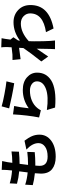

<svg xmlns="http://www.w3.org/2000/svg" viewBox="1049 -1896 902 3040"><g transform="rotate(-90 1500.0 -376.0)"><path d="M652 -409 792 -439Q842 -374 865 -319Q888 -264 888 -202Q888 -88 792.5 -16.5Q697 55 537 55Q414 55 342.5 -2Q271 -59 271 -178Q271 -195 277 -275Q167 -286 89 -308L96 -428Q183 -399 290 -389Q293 -411 298.5 -456Q304 -501 307 -523Q206 -532 111 -558L117 -673Q198 -646 321 -636L328 -713Q332 -773 330 -800L470 -793Q468 -784 452 -705L442 -632Q546 -633 622 -645L618 -527Q521 -517 426 -517Q423 -495 417.5 -450Q412 -405 409 -383H417Q518 -383 615 -395L611 -277Q514 -268 437 -268H398Q394 -231 394 -199Q394 -73 541 -73Q641 -73 697.5 -113.5Q754 -154 754 -218Q754 -313 652 -409Z M1304 -682 1336 -801Q1402 -781 1531 -756.5Q1660 -732 1732 -725L1702 -602Q1631 -612 1498.5 -639Q1366 -666 1304 -682ZM1342 -603Q1321 -514 1306 -372Q1435 -466 1596 -466Q1721 -466 1795.5 -400Q1870 -334 1870 -240Q1870 -169 1840.5 -113.5Q1811 -58 1748 -17Q1685 24 1575.5 41Q1466 58 1317 45L1278 -85Q1494 -55 1613 -100Q1732 -145 1732 -242Q1732 -291 1690.5 -322Q1649 -353 1584 -353Q1500 -353 1428.5 -323Q1357 -293 1311 -237Q1287 -209 1274 -180L1160 -208Q1196 -391 1209 -621Z M2393 -662 2430 -615Q2419 -600 2380 -541L2377 -511Q2513 -613 2668 -613Q2784 -613 2862 -538.5Q2940 -464 2940 -347Q2941 -198 2848 -106.5Q2755 -15 2569 21L2511 -99Q2808 -143 2808 -350Q2808 -410 2763.5 -453.5Q2719 -497 2647 -497Q2506 -497 2368 -371Q2366 -313 2366 -288Q2366 -124 2372 -32Q2374 10 2379 44H2242Q2245 12 2245 -29Q2248 -130 2249 -246Q2159 -111 2125 -64L2047 -173Q2178 -337 2259 -456L2263 -525Q2179 -515 2083 -501L2070 -629Q2114 -628 2156 -630Q2202 -633 2271 -643Q2275 -715 2275 -718Q2275 -776 2270 -807L2415 -802Q2405 -756 2393 -662Z"/></g></svg>

Font: Noto Sans Korean Bold
Style: Bold
Weight: 700
Designer: Ryoko NISHIZUKA  (kana & ideographs); Paul D. Hunt (Latin, Greek & Cyrillic); Wenlong ZHANG  (bopomofo); Sandoll Communi
Foundry: Adobe Systems Incorporated
Version: Version 1.000;PS 1;hotconv 1.0.78;makeotf.lib2.5.61930